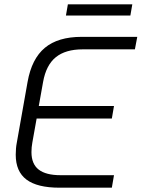

<svg xmlns="http://www.w3.org/2000/svg" viewBox="-20 -871 657 891"><path d="M53 -153Q53 -184 58 -209L108 -491Q127 -598 188 -649Q249 -700 359 -700H617L606 -642H364Q284 -642 239 -605.5Q194 -569 180 -491L160 -379H509L499 -321H150L130 -209Q126 -188 126 -165Q126 -110 159.5 -84Q193 -58 261 -58H509L499 0H256Q153 0 103 -37.5Q53 -75 53 -153ZM295 -851H594L585 -799H286Z"/></svg>

Font: KoHo
Style: Italic
Weight: 400
Italic angle: -10°
Designer: Cadson Demak & Katatrad Team
Foundry: Cadson Demak Co.,Ltd.
Version: Version 1.000